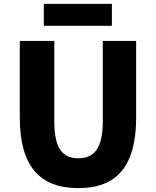

<svg xmlns="http://www.w3.org/2000/svg" viewBox="-20 -956 803 990"><path d="M206 -823H557V-936H206ZM384 14C582 14 682 -99 682 -350V-745H510V-331C510 -190 465 -140 384 -140C302 -140 260 -190 260 -331V-745H82V-350C82 -99 185 14 384 14Z"/></svg>

Font: Noto Sans JP Black
Style: Regular
Weight: 900
Designer: Ryoko NISHIZUKA  (kana, bopomofo & ideographs); Paul D. Hunt (Latin, Greek & Cyrillic); Sandoll Communications , Soo-you
Foundry: Adobe
Version: Version 2.002;hotconv 1.0.116;makeotfexe 2.5.65601